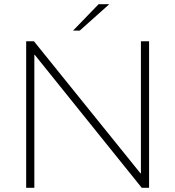

<svg xmlns="http://www.w3.org/2000/svg" viewBox="-20 -897 837 917"><path d="M105 0V-700H142L651 -69H653V-700H692V0H657L146 -635H144V0ZM329 -751 451 -877H502L361 -751Z"/></svg>

Font: REM Thin
Style: Regular
Weight: 250
Designer: Octavio Pardo
Foundry: Ashler Design
Version: Version 1.005;gftools[0.9.28]